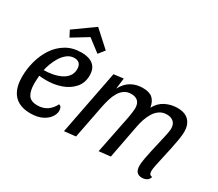

<svg xmlns="http://www.w3.org/2000/svg" viewBox="-134 -1036 1530 1348"><g transform="rotate(30 631.5 -362.0)"><path d="M211 20Q155 20 115.5 -1.5Q76 -23 55.5 -66Q35 -109 35 -175Q35 -238 52 -301Q69 -364 103 -415.5Q137 -467 189.5 -498.5Q242 -530 313 -530Q351 -530 380 -519Q409 -508 425.5 -483.5Q442 -459 442 -418Q442 -358 406 -317Q370 -276 312.5 -256Q255 -236 190 -237Q177 -237 161 -238Q145 -239 136 -240Q135 -222 134 -205.5Q133 -189 133 -176Q133 -118 153 -85.5Q173 -53 228 -53Q273 -53 305.5 -75Q338 -97 357 -136Q371 -134 376 -121.5Q381 -109 381 -97Q381 -71 362.5 -44Q344 -17 306.5 1.5Q269 20 211 20ZM143 -290Q177 -290 212 -296.5Q247 -303 277 -317Q307 -331 325.5 -355Q344 -379 344 -413Q344 -443 329.5 -457.5Q315 -472 289 -472Q258 -472 232.5 -453Q207 -434 189 -405Q171 -376 159.5 -345Q148 -314 143 -290ZM186 -578 160 -628 322 -744H323L452 -627L413 -578L312 -655Z M1117 20Q1091 20 1076 4.5Q1061 -11 1061 -48Q1061 -70 1067.5 -105.5Q1074 -141 1083 -181.5Q1092 -222 1101.5 -262Q1111 -302 1117.5 -333.5Q1124 -365 1124 -381Q1124 -417 1103.5 -435Q1083 -453 1050 -453Q1017 -453 992.5 -437Q968 -421 951.5 -395Q935 -369 924 -337Q913 -305 907 -272L855 0L762 10L812 -240Q815 -255 819 -273.5Q823 -292 826 -311Q829 -330 831.5 -347.5Q834 -365 834 -378Q834 -416 815 -434.5Q796 -453 762 -453Q729 -453 706 -437.5Q683 -422 667.5 -396Q652 -370 642.5 -338Q633 -306 626 -272L573 0L481 10L582 -510L660 -520L649 -432Q675 -482 716 -506Q757 -530 810 -530Q864 -530 890 -506.5Q916 -483 924 -436Q951 -486 996 -508Q1041 -530 1090 -530Q1154 -530 1184.5 -497Q1215 -464 1215 -409Q1215 -381 1208.5 -342.5Q1202 -304 1193 -261Q1184 -218 1174.5 -177Q1165 -136 1158.5 -103.5Q1152 -71 1152 -54Q1152 -42 1156.5 -32.5Q1161 -23 1178 -21Q1173 0 1156 10Q1139 20 1117 20Z"/></g></svg>

Font: Sansita Swashed Light Light
Style: Regular
Weight: 300
Version: Version 1.003